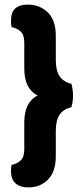

<svg xmlns="http://www.w3.org/2000/svg" viewBox="-20 -682 364 832"><path d="M143 -268.2Q114.6 -282.1 99.9 -311.3Q85.2 -340.5 85.2 -385.1V-496.5Q85.2 -531 69.4 -545.5Q53.6 -560 30 -564.5Q29 -572 28.3 -578.3Q27.7 -584.6 27.7 -590.6Q27.7 -629.9 46.6 -646Q65.5 -662.1 100.2 -662.1Q152.1 -662.1 186.9 -628.4Q221.8 -594.7 221.8 -526.4V-421.8Q221.8 -376.6 238.1 -351.9Q254.5 -327.2 289.4 -318.9Q292.4 -308.4 294.4 -295.2Q296.4 -282 296.4 -268.2Q296.4 -254.3 294.6 -241Q292.7 -227.7 289.4 -217.4Q254.5 -209.1 238.1 -184.8Q221.8 -160.5 221.8 -114.3V-5.8Q221.8 61.8 188.1 96Q154.4 130.2 102.5 130.2Q68.5 130.2 48.1 113.2Q27.7 96.2 27.7 58.7Q27.7 52.7 28.3 46Q29 39.4 30 32.6Q53.6 27.8 69.4 13.3Q85.2 -1.2 85.2 -35.4V-151.2Q85.2 -195.8 99.9 -225Q114.6 -254.2 143 -268.2Z"/></svg>

Font: Baloo Paaji 2
Style: Regular
Weight: 400
Designer: Shuchita Grover, Noopur Datye and Ek Type
Foundry: Ek Type
Version: Version 1.700